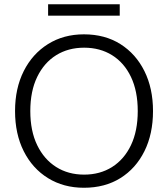

<svg xmlns="http://www.w3.org/2000/svg" viewBox="-20 -874 793 906"><path d="M376 12Q280 12 206.5 -33.5Q133 -79 92 -160.5Q51 -242 51 -350Q51 -457 92 -538.5Q133 -620 206.5 -666Q280 -712 376 -712Q475 -712 548 -666Q621 -620 661.5 -538.5Q702 -457 702 -350Q702 -242 661.5 -160.5Q621 -79 548 -33.5Q475 12 376 12ZM377 -50Q452 -50 509 -86Q566 -122 598 -189Q630 -256 630 -350Q630 -444 598 -511Q566 -578 509 -613.5Q452 -649 377 -649Q302 -649 245 -613.5Q188 -578 155.5 -511Q123 -444 123 -350Q123 -256 155.5 -189Q188 -122 245 -86Q302 -50 377 -50ZM207 -800V-854H545V-800Z"/></svg>

Font: DM Sans 10pt Light
Style: Regular
Weight: 300
Version: Version 4.004;gftools[0.9.30]